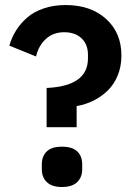

<svg xmlns="http://www.w3.org/2000/svg" viewBox="-20 -730 532 762"><path d="M165 -225.1V-380.9Q329.1 -388.2 329.1 -498V-512.2Q329.1 -554.2 303.5 -578.1Q277.8 -602.1 234.9 -602.1Q191.4 -602.1 162.4 -575.7Q133.3 -549.3 123 -505.9L17.1 -548.8Q26.4 -581.1 43.7 -608.9Q61 -636.7 87.4 -659.9Q113.8 -683.1 153.1 -696.5Q192.4 -710 240.2 -710Q340.3 -710 401.1 -654.8Q461.9 -599.6 461.9 -509.8Q461.9 -466.8 447.3 -430.9Q432.6 -395 407.5 -370.6Q382.3 -346.2 350.8 -330.6Q319.3 -314.9 284.2 -309.1V-225.1ZM146 -58.1V-78.1Q146 -110.4 165.8 -129.2Q185.5 -147.9 226.1 -147.9Q266.6 -147.9 286.4 -129.2Q306.2 -110.4 306.2 -78.1V-58.1Q306.2 -26.4 286.1 -7.1Q266.1 12.2 226.1 12.2Q186 12.2 166 -7.1Q146 -26.4 146 -58.1Z"/></svg>

Font: Anuphan SemiBold
Style: Bold
Weight: 600
Designer: Mike Abbink, Paul van der Laan, Pieter van Rosmalen, Mint Tantisuwanna
Foundry: Bold Monday; Cadson Demak
Version: Version 3.002;hotconv 1.0.109;makeotfexe 2.5.65596